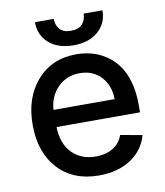

<svg xmlns="http://www.w3.org/2000/svg" viewBox="-83 -799 753 878"><g transform="rotate(-10 293.5 -359.5)"><path d="M306.6 11.2Q187 11.2 116.9 -64.9Q46.9 -141.1 46.9 -269Q46.9 -395.5 116.2 -474.1Q185.5 -552.7 298.8 -552.7Q336.9 -552.7 371.3 -543.2Q405.8 -533.7 437 -512.7Q468.3 -491.7 491 -460.4Q513.7 -429.2 527.1 -382.6Q540.5 -335.9 540.5 -278.3V-240.7H152.8Q154.8 -163.1 196.8 -119.9Q238.8 -76.7 307.6 -76.7Q353.5 -76.7 386.2 -96.4Q418.9 -116.2 433.1 -154.3L533.7 -136.2Q515.6 -68.8 455.3 -28.8Q395 11.2 306.6 11.2ZM152.8 -320.3H436.5Q436 -383.8 398.4 -424.3Q360.8 -464.8 299.8 -464.8Q236.8 -464.8 196.5 -422.9Q156.2 -380.9 152.8 -320.3ZM364.7 -730H452.1Q452.1 -669.4 409.4 -632.3Q366.7 -595.2 294.9 -595.2Q223.6 -595.2 181.2 -632.3Q138.7 -669.4 138.7 -730H226.1Q226.1 -700.7 242.9 -681.6Q259.8 -662.6 294.9 -662.6Q330.1 -662.6 347.4 -681.6Q364.7 -700.7 364.7 -730Z"/></g></svg>

Font: Karasuma Gothic
Style: Regular
Weight: 500
Designer: Rasmus Andersson / Ryoko Nishizuka
Foundry: Genbu
Version: Version 1.00